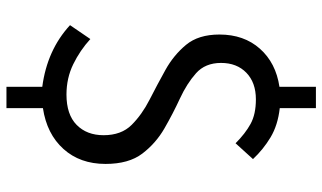

<svg xmlns="http://www.w3.org/2000/svg" viewBox="-222 -654 999 595"><g transform="rotate(90 277.5 -356.5)"><path d="M249 123V12Q135 -3 58 -74L101 -137Q136 -105 179 -84Q222 -63 273 -63Q335 -63 367 -94.5Q399 -126 399 -178Q399 -233 367 -265Q335 -297 289 -320.5Q243 -344 197 -369.5Q151 -395 119 -433.5Q87 -472 87 -537Q87 -613 131 -662.5Q175 -712 249 -723V-836H315V-724Q368 -718 405.5 -695.5Q443 -673 473 -641L424 -587Q394 -617 364 -633.5Q334 -650 288 -650Q236 -650 205.5 -620.5Q175 -591 175 -542Q175 -493 207 -464.5Q239 -436 285.5 -414.5Q332 -393 378 -366.5Q424 -340 456 -298Q488 -256 488 -184Q488 -105 441.5 -53.5Q395 -2 315 10V123Z"/></g></svg>

Font: Gothic Nguyen
Style: Regular
Weight: 400
Designer: MORI Takayuki
Version: Version 1.220;July 21, 2023;FontCreator 14.0.0.2814 64-bit